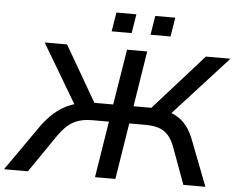

<svg xmlns="http://www.w3.org/2000/svg" viewBox="-90 -972 1290 1043"><g transform="rotate(5 555.5 -450.5)"><path d="M-31 0 143 -249Q174 -292 209 -323Q244 -354 285 -372.5Q326 -391 376 -396L331 -364L129 -705H251L437 -384L414 -402H529L578 -705H688L640 -402H753L721 -384L1008 -705H1142L831 -364L789 -396Q837 -391 871.5 -372.5Q906 -354 930 -323.5Q954 -293 971 -249L1067 0H947L872 -204Q851 -259 815 -283Q779 -307 716 -307H625L576 0H465L514 -307H423Q361 -307 319 -283.5Q277 -260 239 -204L99 0ZM698 -797 715 -901H824L807 -797ZM486 -797 503 -901H612L595 -797Z"/></g></svg>

Font: Nunito Sans 10pt SemiExpanded SemiBold
Style: Italic
Weight: 600
Width: 6
Italic angle: -9°
Designer: Vernon Adams
Foundry: Vernon Adams
Version: Version 3.101;gftools[0.9.27]